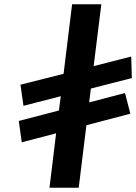

<svg xmlns="http://www.w3.org/2000/svg" viewBox="-20 -880 638 900"><path d="M212 0H349L385 -293L591 -347L566 -444L398 -400L406 -465L598 -514L595 -615L419 -570L455 -860H318L278 -534L76 -483L90 -384L265 -429L256 -362L68 -313L82 -213L243 -255Z"/></svg>

Font: Ny Stormning
Style: Kr
Weight: 400
Designer: Robert Jablonski, Mew Too
Foundry: Cannot Into Space Fonts
Version: Version 0.90